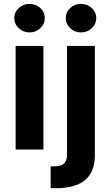

<svg xmlns="http://www.w3.org/2000/svg" viewBox="-20 -788 582 1012"><path d="M62.4 0V-545.9H208.8V0ZM135.6 -617.1Q102.5 -617.1 78.9 -639.2Q55.3 -661.3 55.3 -692.2Q55.3 -723.8 78.9 -745.7Q102.5 -767.5 135.6 -767.5Q168.8 -767.5 192.4 -745.7Q216.1 -723.9 216.1 -692.3Q216.1 -661.3 192.4 -639.2Q168.8 -617.1 135.6 -617.1ZM333.3 -545.9H480V28Q480.2 90.6 455.7 129.4Q431.2 168.2 385.5 186.2Q339.8 204.1 276.6 204.1H246.9V88.8H266.4Q303.2 88.8 318.3 73Q333.3 57.2 333.3 25.9ZM406.8 -617.1Q373.7 -617.1 350.1 -639.2Q326.5 -661.3 326.5 -692.2Q326.5 -723.8 350.1 -745.7Q373.7 -767.5 406.8 -767.5Q440 -767.5 463.7 -745.7Q487.3 -723.9 487.3 -692.3Q487.3 -661.3 463.7 -639.2Q440 -617.1 406.8 -617.1Z"/></svg>

Font: Inter Variable LoSnoCo
Style: Regular
Weight: 400
Designer: Rasmus Andersson
Foundry: rsms
Version: Version 4.000;git-a52131595; featfreeze: case,dlig,ss01,ss02